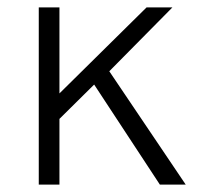

<svg xmlns="http://www.w3.org/2000/svg" viewBox="-20 -500 553 520"><path d="M85 0V-480H141V-247L377 -480H447L276 -307L483 0H413L235 -271L141 -178V0Z"/></svg>

Font: Geologica Roman Thin
Style: Regular
Weight: 250
Designer: Sindre Bremnes, Frode Helland
Foundry: Monokrom Skriftforlag AS
Version: Version 1.010;gftools[0.9.28]